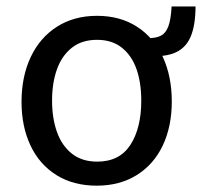

<svg xmlns="http://www.w3.org/2000/svg" viewBox="-20 -577 645 607"><path d="M433.9 -401.4V-456H444.3Q473.5 -456.2 488.7 -464.1Q503.9 -471.9 512 -493.1Q520.2 -514.3 522.5 -556.6H598.2Q597.9 -495.1 581.9 -459.1Q565.9 -423.1 530.1 -409Q494.3 -394.8 433.9 -401.4ZM48.1 -255Q48.1 -335.2 77.2 -396.8Q106.4 -458.4 160.3 -492.7Q214.3 -527 286.8 -527Q359.7 -527 413.2 -492.5Q466.6 -457.9 494.9 -396.7Q523.1 -335.4 523.1 -256.2Q523.1 -177.7 494.8 -117.5Q466.4 -57.4 412.6 -23.7Q358.8 10 285.8 10Q212.2 10 158.5 -23.4Q104.8 -56.9 76.5 -116.8Q48.1 -176.8 48.1 -255ZM426.6 -258.9Q426.6 -315 411.7 -358.1Q396.7 -401.1 365.4 -426.1Q334.2 -451.1 286.8 -451.1Q238.8 -451.1 207.1 -426Q175.4 -400.8 160 -357.8Q144.6 -314.7 144.6 -258.9Q144.6 -203.4 160 -160Q175.4 -116.6 207.2 -91.3Q239.1 -66 287.4 -66Q357.9 -66 392.3 -119.1Q426.6 -172.2 426.6 -258.9Z"/></svg>

Font: Public Sans VF
Style: Regular
Weight: 400
Designer: Pablo Impallari, Rodrigo Fuenzalida (Modified by Dan O. Williams and USWDS)
Version: Version 1.003